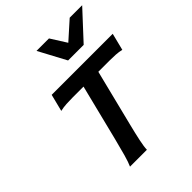

<svg xmlns="http://www.w3.org/2000/svg" viewBox="-267 -1130 1276 1276"><g transform="rotate(-45 371.0 -491.5)"><path d="M742.2 -705.6 711.9 -585Q687 -591.3 659.2 -593Q631.3 -594.7 601.6 -594.7H496.1L397.5 -199.7Q380.4 -131.3 369.4 -79.6Q358.4 -27.8 357.9 0H199.2Q211.9 -27.8 226.6 -79.6Q241.2 -131.3 258.3 -199.7L356.9 -594.7H253.4Q224.1 -594.7 195.1 -593Q166 -591.3 138.2 -585L168.5 -705.6ZM732.9 -983.4 553.7 -790H407.2L303.7 -983.4H420.9L491.2 -872.1L615.7 -983.4Z"/></g></svg>

Font: Andika New Basic
Style: Bold Italic
Weight: 700
Italic angle: -14°
Designer: Victor Gaultney, Annie Olsen, Pablo Ugerman
Foundry: SIL International
Version: Version 5.500